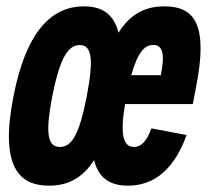

<svg xmlns="http://www.w3.org/2000/svg" viewBox="-20 -573 660 605"><path d="M253 -268C229 -144.5 204.5 -110 169 -110C133 -110 120.5 -144.5 144.5 -268C169 -393.5 195.5 -431 231.5 -431C267 -431 277.5 -393.5 253 -268ZM22 -267.5C-21 -46 41 12 134.5 12C189.5 12 237.5 -8 276.5 -68.5C290.5 -11.5 327 12 383 12C445.5 12 521 -17 568 -147.5L457 -168.5C442 -127.5 425 -110 402 -110C369 -110 357.5 -146.5 374 -245H587.5L598 -299.5C635.5 -491 596.5 -553 498 -553C438.5 -553 391 -530 353.5 -470C338 -531 299 -553 244.5 -553C151 -553 64.5 -487 22 -267.5ZM393.5 -336C415 -412 438 -431.5 462.5 -431.5C494 -431.5 499.5 -400.5 487 -337.5L486.5 -336Z"/></svg>

Font: Monaspace Neon ExtraBold
Style: Italic
Weight: 800
Italic angle: -11°
Designer: Riley Cran & the Lettermatic Team
Foundry: Lettermatic
Version: Version 1.200 (Monaspace Neon)